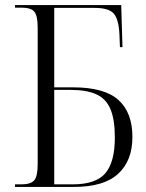

<svg xmlns="http://www.w3.org/2000/svg" viewBox="-20 -734 575 754"><path d="M39 0V-10H64Q101 -10 114.5 -26Q128 -42 128 -90V-625Q128 -673 114.5 -688.5Q101 -704 64 -704H39V-714H456L461 -549H451L449 -600Q446 -659 426.5 -681Q407 -703 351 -703H193V-391H267Q390 -391 445 -341.5Q500 -292 500 -196Q500 -103 444 -51.5Q388 0 271 0ZM265 -10Q357 -10 394 -54Q431 -98 431 -194Q431 -265 413.5 -306Q396 -347 357.5 -364Q319 -381 257 -381H193V-10Z"/></svg>

Font: Noto Serif Display SemiCondensed Light
Style: Regular
Weight: 300
Width: 4
Designer: Monotype Design Team
Foundry: Monotype Imaging Inc.
Version: Version 2.009